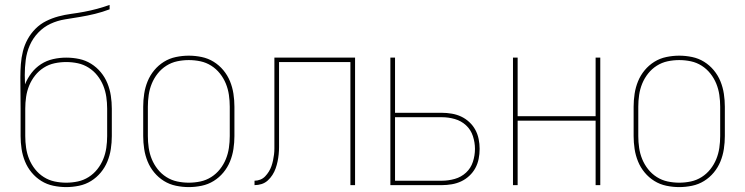

<svg xmlns="http://www.w3.org/2000/svg" viewBox="-20 -755 3040 783"><path d="M250 8Q224 8 197.5 2.5Q171 -3 148.5 -17Q126 -31 109 -51.5Q92 -72 82 -96.5Q72 -121 68 -147.5Q64 -174 64 -200V-312Q64 -344 63.5 -376Q63 -408 63 -439Q63 -466 65 -493Q67 -520 73.5 -546Q80 -572 93 -595.5Q106 -619 125 -638Q144 -657 168 -669Q192 -681 218 -688Q244 -695 270.5 -698.5Q297 -702 323.5 -707Q350 -712 376 -719Q402 -726 427 -735V-717Q398 -706 367.5 -698.5Q337 -691 306.5 -686Q276 -681 245 -676Q214 -671 186 -658Q158 -645 136 -622Q114 -599 101.5 -570.5Q89 -542 85 -511Q81 -480 81 -449Q81 -439 81.5 -430Q82 -421 82 -411Q92 -436 108.5 -457.5Q125 -479 147.5 -493.5Q170 -508 196.5 -514Q223 -520 250 -520Q277 -520 303 -514.5Q329 -509 351.5 -495Q374 -481 391 -460.5Q408 -440 418 -415.5Q428 -391 432 -364.5Q436 -338 436 -312V-200Q436 -174 432 -147.5Q428 -121 418 -96.5Q408 -72 391 -51.5Q374 -31 351.5 -17Q329 -3 302.5 2.5Q276 8 250 8ZM250 -10Q274 -10 297.5 -15Q321 -20 341.5 -33Q362 -46 377 -65Q392 -84 401 -106Q410 -128 413.5 -152Q417 -176 417 -200V-312Q417 -336 413.5 -360Q410 -384 401 -406Q392 -428 377 -447Q362 -466 341.5 -479Q321 -492 297.5 -497Q274 -502 250 -502Q226 -502 202.5 -497Q179 -492 158.5 -479Q138 -466 123 -447Q108 -428 99 -406Q90 -384 86.5 -360Q83 -336 83 -312V-200Q83 -176 86.5 -152Q90 -128 99 -106Q108 -84 123 -65Q138 -46 158.5 -33Q179 -20 202.5 -15Q226 -10 250 -10Z M750 8Q724 8 697.5 2.5Q671 -3 648.5 -17Q626 -31 609 -51.5Q592 -72 582 -96.5Q572 -121 568 -147.5Q564 -174 564 -200V-320Q564 -346 568 -372.5Q572 -399 582 -423.5Q592 -448 609 -468.5Q626 -489 648.5 -503Q671 -517 697.5 -522.5Q724 -528 750 -528Q776 -528 802.5 -522.5Q829 -517 851.5 -503Q874 -489 891 -468.5Q908 -448 918 -423.5Q928 -399 932 -372.5Q936 -346 936 -320V-200Q936 -174 932 -147.5Q928 -121 918 -96.5Q908 -72 891 -51.5Q874 -31 851.5 -17Q829 -3 802.5 2.5Q776 8 750 8ZM750 -10Q774 -10 797.5 -15Q821 -20 841.5 -33Q862 -46 877 -65Q892 -84 901 -106Q910 -128 913.5 -152Q917 -176 917 -200V-320Q917 -344 913.5 -368Q910 -392 901 -414Q892 -436 877 -455Q862 -474 841.5 -487Q821 -500 797.5 -505Q774 -510 750 -510Q726 -510 702.5 -505Q679 -500 658.5 -487Q638 -474 623 -455Q608 -436 599 -414Q590 -392 586.5 -368Q583 -344 583 -320V-200Q583 -176 586.5 -152Q590 -128 599 -106Q608 -84 623 -65Q638 -46 658.5 -33Q679 -20 702.5 -15Q726 -10 750 -10Z M1018 0V-18Q1030 -18 1041.5 -22.5Q1053 -27 1061.5 -36Q1070 -45 1076.5 -55.5Q1083 -66 1087 -77.5Q1091 -89 1093.5 -101Q1096 -113 1097.5 -125Q1099 -137 1099 -149.5Q1099 -162 1099 -174V-520H1428V0H1409V-502H1118V-185Q1118 -170 1118 -155.5Q1118 -141 1116.5 -126Q1115 -111 1112 -96.5Q1109 -82 1104 -68Q1099 -54 1091 -41.5Q1083 -29 1072 -19Q1061 -9 1047 -4.5Q1033 0 1018 0Z M1572 0V-520H1591V-295H1782Q1802 -295 1822.5 -291.5Q1843 -288 1861 -279.5Q1879 -271 1894 -257Q1909 -243 1918.5 -225.5Q1928 -208 1932 -188Q1936 -168 1936 -148Q1936 -127 1932 -107Q1928 -87 1918.5 -69.5Q1909 -52 1894 -38Q1879 -24 1861 -15.5Q1843 -7 1822.5 -3.5Q1802 0 1782 0ZM1591 -18H1782Q1809 -18 1835 -25.5Q1861 -33 1880.5 -51Q1900 -69 1908.5 -95Q1917 -121 1917 -148Q1917 -174 1908.5 -200Q1900 -226 1880.5 -244Q1861 -262 1835 -269.5Q1809 -277 1782 -277H1591Z M2072 0V-520H2091V-281H2409V-520H2428V0H2409V-263H2091V0Z M2750 8Q2724 8 2697.5 2.5Q2671 -3 2648.5 -17Q2626 -31 2609 -51.5Q2592 -72 2582 -96.5Q2572 -121 2568 -147.5Q2564 -174 2564 -200V-320Q2564 -346 2568 -372.5Q2572 -399 2582 -423.5Q2592 -448 2609 -468.5Q2626 -489 2648.5 -503Q2671 -517 2697.5 -522.5Q2724 -528 2750 -528Q2776 -528 2802.5 -522.5Q2829 -517 2851.5 -503Q2874 -489 2891 -468.5Q2908 -448 2918 -423.5Q2928 -399 2932 -372.5Q2936 -346 2936 -320V-200Q2936 -174 2932 -147.5Q2928 -121 2918 -96.5Q2908 -72 2891 -51.5Q2874 -31 2851.5 -17Q2829 -3 2802.5 2.5Q2776 8 2750 8ZM2750 -10Q2774 -10 2797.5 -15Q2821 -20 2841.5 -33Q2862 -46 2877 -65Q2892 -84 2901 -106Q2910 -128 2913.5 -152Q2917 -176 2917 -200V-320Q2917 -344 2913.5 -368Q2910 -392 2901 -414Q2892 -436 2877 -455Q2862 -474 2841.5 -487Q2821 -500 2797.5 -505Q2774 -510 2750 -510Q2726 -510 2702.5 -505Q2679 -500 2658.5 -487Q2638 -474 2623 -455Q2608 -436 2599 -414Q2590 -392 2586.5 -368Q2583 -344 2583 -320V-200Q2583 -176 2586.5 -152Q2590 -128 2599 -106Q2608 -84 2623 -65Q2638 -46 2658.5 -33Q2679 -20 2702.5 -15Q2726 -10 2750 -10Z"/></svg>

Font: Iosevka Curly Thin
Style: Regular
Weight: 100
Monospace: yes
Designer: Belleve Invis
Foundry: Belleve Invis
Version: Version 22.1.2; ttfautohint (v1.8.4)